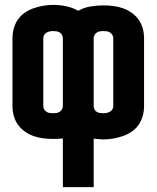

<svg xmlns="http://www.w3.org/2000/svg" viewBox="-20 -560 640 785"><path d="M237 205V6Q227 7 217 7.5Q207 8 197 8Q177 8 157 5.5Q137 3 118 -3.5Q99 -10 82 -22Q65 -34 53.5 -50Q42 -66 36.5 -86Q31 -106 31 -126V-404Q31 -424 36.5 -444Q42 -464 53.5 -480.5Q65 -497 82 -508.5Q99 -520 118 -526.5Q137 -533 157 -536.5Q177 -540 197 -540Q224 -540 250.5 -534.5Q277 -529 300 -516Q323 -529 349.5 -533.5Q376 -538 403 -538Q423 -538 443 -535.5Q463 -533 482 -526.5Q501 -520 518 -508Q535 -496 546.5 -480Q558 -464 563.5 -444Q569 -424 569 -404V-126Q569 -106 563.5 -86Q558 -66 546.5 -49.5Q535 -33 518 -21.5Q501 -10 482 -3.5Q463 3 443 6.5Q423 10 403 10Q393 10 383 9Q373 8 363 7V205ZM197 -97Q204 -97 211 -98Q218 -99 224 -103Q230 -107 233.5 -113Q237 -119 237 -126V-404Q237 -411 233.5 -417.5Q230 -424 224 -427.5Q218 -431 211 -432Q204 -433 197 -433Q190 -433 183 -431.5Q176 -430 170 -426.5Q164 -423 160.5 -417Q157 -411 157 -404V-126Q157 -119 160.5 -113Q164 -107 170 -103Q176 -99 183 -98Q190 -97 197 -97ZM403 -97Q410 -97 417 -98.5Q424 -100 430 -103.5Q436 -107 439.5 -113Q443 -119 443 -126V-404Q443 -411 439.5 -417Q436 -423 430 -427Q424 -431 417 -432Q410 -433 403 -433Q396 -433 389 -432Q382 -431 376 -427Q370 -423 366.5 -417Q363 -411 363 -404V-126Q363 -119 366.5 -112.5Q370 -106 376 -102.5Q382 -99 389 -98Q396 -97 403 -97Z"/></svg>

Font: Iosevka Curly XBdEx
Style: Regular
Weight: 800
Width: 7
Monospace: yes
Designer: Belleve Invis
Foundry: Belleve Invis
Version: Version 11.1.0; ttfautohint (v1.8.3)